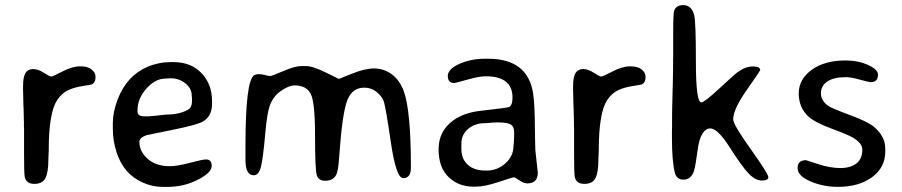

<svg xmlns="http://www.w3.org/2000/svg" viewBox="-20 -729 3534 752"><path d="M70.3 -391.1Q70.3 -427.2 79.8 -442.9Q89.4 -458.5 109.4 -458.5Q129.4 -458.5 151.9 -443.8Q174.3 -429.2 180.4 -429.2Q186.5 -429.2 224.9 -449.2Q263.2 -469.2 293.7 -469.2Q324.2 -469.2 339.1 -456.8Q354 -444.3 354 -429.7V-424.3Q354 -406.7 339.8 -398.4Q337.4 -397 304.4 -392.1Q271.5 -387.2 246.8 -375.7Q222.2 -364.3 204.1 -337.4Q170.9 -287.6 170.9 -141.1L169.4 -102.5Q169.4 -54.2 158 -31.5Q146.5 -8.8 114.3 -8.8Q82 -8.8 76.7 -37.6Q74.2 -50.8 74.2 -128.9V-226.6L73.7 -234.4Q73.7 -242.7 73.7 -251L72.3 -306.6L71.8 -314.5L70.3 -376.5Z M632.8 -280.3Q682.1 -280.3 716.3 -299.3Q731.9 -308.1 731.9 -332.5V-344.2Q731 -351.1 731 -353.5Q731 -383.3 705.8 -402.8Q680.7 -422.4 648.9 -422.4H645.5L642.6 -421.9H635.7Q629.9 -420.9 626.5 -420.9Q587.9 -420.9 553.2 -381.8Q518.6 -342.8 518.6 -296.9V-291.5Q518.6 -273.4 546.4 -273.4H564L566.9 -273.9L591.8 -275.9Q597.7 -276.9 605.7 -277.6Q613.8 -278.3 621.8 -279.3Q629.9 -280.3 632.8 -280.3ZM636.7 2.9H615.7Q576.7 2.9 537.6 -14.6Q463.4 -48.3 436.5 -132.8Q421.9 -177.7 421.9 -225.1V-246.6Q421.9 -290 440.9 -339.8Q476.6 -432.6 557.6 -467.3Q601.6 -485.8 649.4 -485.8H659.7Q727.5 -485.8 769 -442.9Q810.5 -399.9 810.5 -333V-322.8Q810.5 -273.4 774.4 -252.9Q750.5 -239.3 653.8 -220Q557.1 -200.7 554.2 -199.7Q525.9 -189.5 525.9 -173.3Q525.9 -135.7 558.3 -106.9Q590.8 -78.1 645 -78.1Q673.8 -78.1 723.9 -91.3Q773.9 -104.5 787.1 -104.5Q809.1 -104.5 809.1 -78.6Q809.1 -52.7 754.6 -24.9Q700.2 2.9 636.7 2.9Z M974.1 -42.5Q941.4 -42.5 941.4 -103V-156.2Q941.4 -410.2 974.6 -433.6Q981.4 -438.5 993.9 -438.5Q1006.3 -438.5 1019 -434.8Q1031.7 -431.2 1038.1 -431.2Q1044.4 -431.2 1089.8 -450.7Q1135.3 -470.2 1160.2 -470.2H1177.7Q1205.6 -470.2 1255.9 -445.1Q1306.2 -419.9 1307.4 -419.9Q1308.6 -419.9 1358.6 -440.4Q1408.7 -460.9 1445.8 -460.9Q1482.9 -460.9 1513.9 -438.5Q1544.9 -416 1561 -373Q1589.4 -297.4 1589.4 -72.3Q1589.4 -31.2 1559.1 -31.2Q1531.2 -31.2 1510.5 -174.1Q1489.7 -316.9 1481.9 -335.2Q1474.1 -353.5 1454.1 -369.6Q1434.1 -385.7 1406.7 -385.7Q1359.4 -385.7 1340.3 -336.4Q1320.8 -287.1 1309.1 -123.5Q1305.7 -70.8 1300.3 -53.2Q1290.5 -21 1253.4 -21Q1227.5 -21 1220.7 -43Q1213.9 -64.9 1213.9 -197.8Q1213.9 -330.6 1196.5 -362.5Q1179.2 -394.5 1133.3 -394.5Q1113.8 -394.5 1085 -376.2Q1056.2 -357.9 1041.3 -326.9Q1026.4 -295.9 1018.6 -203.4Q1010.7 -110.8 1002.2 -76.7Q993.7 -42.5 974.1 -42.5Z M1787.1 -166.5V-144Q1787.1 -106.4 1812.3 -83.7Q1837.4 -61 1879.9 -61H1886.7Q1928.2 -61 1959.7 -89.4Q1991.2 -117.7 1991.2 -157.7L1992.2 -164.6L1993.7 -194.8V-211.4Q1993.7 -232.9 1981 -241.2Q1968.3 -249.5 1932.1 -249.5H1924.8L1920.9 -249H1910.2L1899.4 -248Q1889.2 -246.6 1881.3 -246.6Q1839.4 -246.6 1813.2 -223.9Q1787.1 -201.2 1787.1 -166.5ZM2076.7 -141.6 2086.4 -52.7Q2086.4 -10.7 2044.9 -10.7Q2031.7 -10.7 2014.2 -22.7Q1996.6 -34.7 1992.4 -34.7Q1988.3 -34.7 1933.3 -16.4Q1878.4 2 1844.7 2H1833.5Q1775.9 2 1736.8 -35.6Q1697.8 -73.2 1697.8 -144.3Q1697.8 -215.3 1754.4 -256.8Q1796.4 -287.6 1861.8 -294.9Q1968.8 -307.1 1973.6 -309.6Q1987.3 -316.4 1987.3 -347.2Q1987.3 -430.2 1882.3 -430.2Q1856.9 -430.2 1810.1 -417Q1763.2 -403.8 1759.8 -403.8Q1733.9 -403.8 1733.9 -431.2Q1733.9 -458.5 1779.3 -478.8Q1824.7 -499 1880.4 -499H1891.6Q2046.4 -499 2067.9 -364.3Q2074.7 -320.3 2075.2 -216.8L2075.7 -184.1Z M2224.6 -391.1Q2224.6 -427.2 2234.1 -442.9Q2243.7 -458.5 2263.7 -458.5Q2283.7 -458.5 2306.2 -443.8Q2328.6 -429.2 2334.7 -429.2Q2340.8 -429.2 2379.2 -449.2Q2417.5 -469.2 2448 -469.2Q2478.5 -469.2 2493.4 -456.8Q2508.3 -444.3 2508.3 -429.7V-424.3Q2508.3 -406.7 2494.1 -398.4Q2491.7 -397 2458.7 -392.1Q2425.8 -387.2 2401.1 -375.7Q2376.5 -364.3 2358.4 -337.4Q2325.2 -287.6 2325.2 -141.1L2323.7 -102.5Q2323.7 -54.2 2312.3 -31.5Q2300.8 -8.8 2268.6 -8.8Q2236.3 -8.8 2231 -37.6Q2228.5 -50.8 2228.5 -128.9V-226.6L2228 -234.4Q2228 -242.7 2228 -251L2226.6 -306.6L2226.1 -314.5L2224.6 -376.5Z M2616.7 -600.6Q2616.7 -676.8 2620.6 -687.5Q2628.4 -709 2656.2 -709Q2689.5 -709 2699.2 -668Q2705.6 -641.1 2705.6 -484.6Q2705.6 -328.1 2727.1 -328.1Q2738.8 -328.1 2798.6 -383.5Q2858.4 -439 2868.2 -445.8Q2899.9 -468.8 2928.7 -468.8Q2957.5 -468.8 2957.5 -454.1Q2957.5 -452.1 2904.5 -376.2Q2851.6 -300.3 2851.6 -261.7Q2851.6 -241.2 2920.4 -144.8Q2989.3 -48.3 2989.3 -35.2Q2989.3 -22 2963.9 -22Q2938.5 -22 2912.4 -49.1Q2886.2 -76.2 2838.6 -151.1Q2791 -226.1 2761.7 -226.1Q2735.4 -226.1 2720.2 -180.2Q2714.8 -163.6 2708.5 -115.2Q2702.1 -66.9 2695.3 -51.8Q2683.1 -25.4 2656.5 -25.4Q2629.9 -25.4 2623 -53.2Q2611.8 -98.1 2611.8 -188V-217.3L2612.3 -232.4Q2612.3 -255.4 2612.3 -278.3L2612.8 -309.6L2614.3 -371.6L2615.2 -402.3L2616.2 -463.9V-494.6L2616.7 -509.8Z M3291.5 -492.2Q3340.8 -492.2 3379.9 -474.6Q3418.9 -457 3418.9 -436Q3418.9 -407.2 3389.2 -407.2Q3383.8 -407.2 3348.4 -417Q3313 -426.8 3293.5 -426.8Q3245.1 -426.8 3220.2 -409.7Q3195.3 -392.6 3195.3 -363.5Q3195.3 -334.5 3224.6 -314Q3237.8 -304.7 3307.9 -278.8Q3377.9 -252.9 3402.3 -232.9Q3447.3 -195.8 3447.3 -147V-135.3Q3447.3 -73.2 3395.8 -35.2Q3344.2 2.9 3261.7 2.9Q3204.1 2.9 3154.1 -18.6Q3104 -40 3104 -70.8Q3104 -101.6 3136.7 -101.6Q3137.2 -101.6 3184.6 -86.2Q3231.9 -70.8 3271.2 -70.8Q3310.5 -70.8 3334 -88.6Q3357.4 -106.4 3357.4 -143.1Q3357.4 -168 3320.8 -189.9Q3303.2 -200.7 3237.3 -225.1Q3171.4 -249.5 3146 -272.9Q3108.4 -308.1 3108.4 -363.3Q3108.4 -418.5 3158.9 -455.3Q3209.5 -492.2 3291.5 -492.2Z"/></svg>

Font: Averia Sans Libre Light
Style: Regular
Weight: 300
Version: Version 1.002